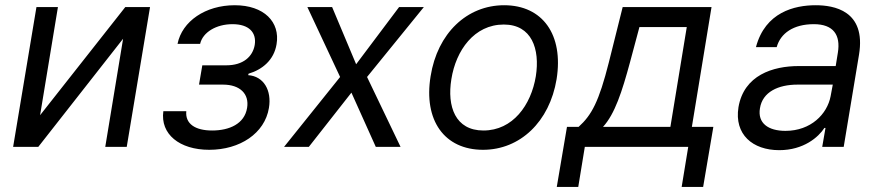

<svg xmlns="http://www.w3.org/2000/svg" viewBox="-20 -573 3433 749"><path d="M136.4 -123.6 206 -545.5H122.2L31.2 0H129.3L460.2 -421.9L390.6 0H474.4L565.3 -545.5H468.8Z M706.7 -139.2H617.2C604.8 -49.7 680.4 11.4 796.2 11.4C915.8 11.4 1012.8 -52.6 1029.1 -152C1040.5 -220.2 1008.9 -275.6 948.2 -279.8L949.6 -285.5C1003.6 -301.5 1049 -339.1 1058.9 -400.6C1073.5 -486.9 1010.3 -552.6 895.6 -552.6C781.6 -552.6 690.3 -490.1 672.6 -402H760.7C771 -447.1 823.5 -478.7 887.1 -478.7C951 -478.7 981.5 -446.4 973.7 -397.7C965.9 -352.3 929 -318.2 862.9 -318.2H769.2L756.4 -242.9H850.1C916.5 -242.9 953.1 -206.3 943.9 -152C933.9 -89.8 874.6 -63.9 807.5 -63.9C741.8 -63.9 702.1 -89.8 706.7 -139.2Z M1275.6 -545.5H1179L1306.8 -272.7L1088.1 0H1184.7L1350.9 -211.6L1446 0H1542.6L1411.9 -272.7L1633.5 -545.5H1536.9L1369.3 -322.4Z M1864.3 11.4C2008.9 11.4 2123.9 -98 2151.3 -264.2C2179 -437.5 2096.9 -552.6 1946.7 -552.6C1801.5 -552.6 1686.4 -443.2 1659.8 -275.6C1631.7 -103.7 1713.4 11.4 1864.3 11.4ZM1740.8 -264.2C1758.5 -376.4 1829.9 -477.3 1945.3 -477.3C2054.3 -477.3 2087 -382.1 2070.3 -275.6C2051.8 -163 1980.5 -63.9 1865.8 -63.9C1756 -63.9 1723.4 -157.7 1740.8 -264.2Z M2152 156.2H2235.8L2261.4 0H2664.8L2639.2 156.2H2723L2762.8 -78.1H2679L2755.7 -545.5H2409.1L2355.1 -329.5C2316.4 -176.8 2288.4 -124.3 2237.2 -78.1H2191.8ZM2332.4 -78.1C2378.6 -128.6 2406.6 -215.6 2437.5 -329.5L2474.4 -467.3H2659.1L2595.2 -78.1Z M3019.9 12.8C3115.1 12.8 3173.3 -38.4 3196 -73.9H3200.3L3187.5 0H3271.3L3331 -359.4C3359.7 -532.7 3231.5 -552.6 3161.9 -552.6C3079.5 -552.6 2965.2 -525.6 2929 -389.2H3009.9C3024.9 -443.2 3075.3 -478.7 3154.8 -478.7C3231.5 -478.7 3259.6 -436.4 3248.6 -367.9L3240.1 -315.3H3095.9C2995 -315.3 2882.1 -279.8 2860.8 -154.8C2843.8 -48.3 2916.2 12.8 3019.9 12.8ZM2944.6 -150.6C2954.5 -214.5 3016.3 -242.9 3090.9 -242.9H3228.7L3220.2 -197.4C3207 -128.2 3143.5 -62.5 3044 -62.5C2977.3 -62.5 2934.7 -92.3 2944.6 -150.6Z"/></svg>

Font: Magic Ui Pro
Style: Italic
Weight: 400
Italic angle: -9.39999°
Designer: Stefan Endress, Andreas Faust
Version: Version 1.000;FEAKit 1.0